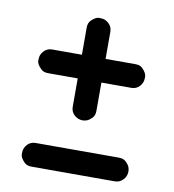

<svg xmlns="http://www.w3.org/2000/svg" viewBox="-70 -720 640 706"><g transform="rotate(10 250.0 -367.0)"><path d="M217.8 -288.6Q205.1 -300.8 205.1 -318.8V-424.8H93.8Q76.7 -424.8 67.4 -434.6Q50.8 -450.7 50.8 -464.4Q50.8 -478 54.2 -486.1Q57.6 -494.1 63.5 -500Q75.7 -513.2 93.8 -513.2H205.1V-614.7Q205.1 -631.8 214.8 -641.6Q231 -657.7 244.6 -657.7Q258.3 -657.7 266.4 -654.3Q274.4 -650.9 280.3 -645Q293.5 -632.8 293.5 -614.7V-513.2H405.3Q422.4 -513.2 431.6 -503.9Q448.2 -487.3 448.2 -473.6Q448.2 -460 444.8 -451.9Q441.4 -443.8 435.5 -437.5Q423.3 -424.8 405.3 -424.8H293.5V-318.8Q293.5 -301.8 283.9 -292.2Q274.4 -282.7 266.4 -279.3Q258.3 -275.9 249.3 -275.9Q240.2 -275.9 232.2 -279.3Q224.1 -282.7 217.8 -288.6ZM435.5 -88.9Q423.3 -75.7 405.3 -75.7H93.8Q76.7 -75.7 67.4 -85Q50.8 -101.6 50.8 -115.2Q50.8 -128.9 54.2 -137Q57.6 -145 63.5 -151.4Q75.7 -164.1 93.8 -164.1H405.3Q422.4 -164.1 431.9 -154.5Q441.4 -145 444.8 -137Q448.2 -128.9 448.2 -119.9Q448.2 -110.8 444.8 -102.8Q441.4 -94.7 435.5 -88.9Z"/></g></svg>

Font: Supermercado
Style: Regular
Weight: 400
Designer: James Grieshaber
Foundry: James Grieshaber
Version: Version 1.002